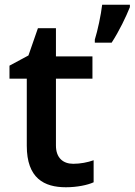

<svg xmlns="http://www.w3.org/2000/svg" viewBox="-20 -780 568 810"><path d="M528 -750V-760H411C406 -717 392 -651 380 -613V-600H451C483 -649 512 -710 528 -750ZM289 -89C246 -89 216 -114 216 -166V-448H370V-542H216V-661H140L100 -546L20 -503V-448H93V-165C93 -28 166 10 258 10C304 10 349 1 375 -11V-104C350 -95 319 -89 289 -89Z"/></svg>

Font: Noto Sans New Tai Lue Semibold
Style: Regular
Weight: 600
Designer: Monotype Design Team
Foundry: Monotype Imaging Inc.
Version: Version 2.004